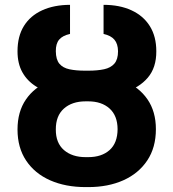

<svg xmlns="http://www.w3.org/2000/svg" viewBox="-20 -757 711 787"><path d="M331 -451.7H341.6Q425.4 -451.7 487.7 -425.8Q550.1 -399.9 584.5 -349.8Q619 -299.7 619 -227.6Q619 -152.3 583.6 -99.3Q548.3 -46.2 485.8 -18.1Q423.3 9.9 341.6 9.9H331Q248.6 9.9 185.5 -17.9Q122.5 -45.8 87.2 -98.7Q51.8 -151.6 51.8 -226.2Q51.8 -299 86.3 -349.3Q120.7 -399.5 183.4 -425.6Q246.1 -451.7 331 -451.7ZM341.6 -341.6H331Q275.2 -341.6 241.8 -311.8Q208.5 -282 208.8 -226.2Q208.5 -171.2 242 -142Q275.6 -112.9 331 -112.9H341.6Q396.7 -112.9 429.2 -141.9Q461.6 -170.8 462 -227.6Q461.6 -283 429 -312.3Q396.3 -341.6 341.6 -341.6ZM328.5 -467.3H342.3Q379.6 -467.3 406.8 -473.2Q433.9 -479 448.9 -496.3Q463.8 -513.5 463.8 -546.9Q463.4 -577.4 449 -594.3Q434.7 -611.2 404.5 -617.9V-737.2Q470.2 -737.2 518.8 -714.8Q567.5 -692.5 594.1 -650Q620.7 -607.6 620.7 -546.9Q621.1 -480.1 585.8 -438.6Q550.4 -397 487.7 -377.7Q425.1 -358.3 342.3 -358.3H328.5Q266.3 -358.3 215.6 -369Q164.8 -379.6 128.2 -402.3Q91.6 -425.1 71.7 -460.8Q51.8 -496.4 51.8 -546.9Q51.8 -608.3 78.1 -650.6Q104.4 -692.8 152.9 -714.8Q201.3 -736.9 267 -737.2V-617.9Q236.5 -611.2 222.5 -594.6Q208.5 -578.1 208.8 -546.9Q209.2 -512.8 223.5 -495.7Q237.9 -478.7 264.7 -473Q291.5 -467.3 328.5 -467.3Z"/></svg>

Font: InterMG
Style: Bold
Weight: 700
Designer: Rasmus Andersson
Foundry: rsms
Version: Version 3.019;December 26, 2023;FontCreator 15.0.0.2955 64-b